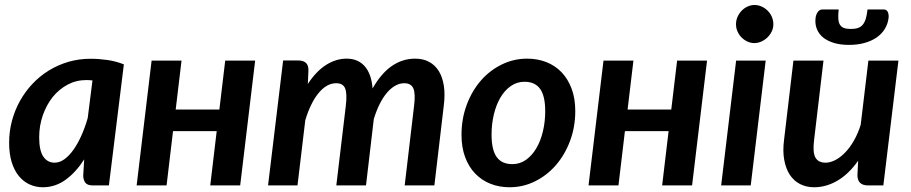

<svg xmlns="http://www.w3.org/2000/svg" viewBox="-20 -762 3744 789"><path d="M427.5 0 489 -497.5C467 -506.2 444.4 -512.2 421.2 -515.5C398.1 -518.8 375 -520.5 352 -520.5C320 -520.5 289.6 -516.2 260.8 -507.8C231.9 -499.2 205.1 -487.3 180.2 -472C155.4 -456.7 133 -438.3 113 -417C93 -395.7 75.9 -372.2 61.8 -346.8C47.6 -321.2 36.7 -294 29 -265C21.3 -236 17.5 -206.2 17.5 -175.5C17.5 -144.8 21.1 -118.1 28.2 -95.2C35.4 -72.4 45.2 -53.4 57.8 -38.2C70.2 -23.1 84.9 -11.7 101.8 -4C118.6 3.7 136.7 7.5 156 7.5C190 7.5 221.2 -2.8 249.5 -23.2C277.8 -43.7 303.3 -71.7 326 -107L322 -41C322 -29.3 324.8 -19.6 330.2 -11.8C335.8 -3.9 346.3 0 362 0ZM204.5 -93.5C184.8 -93.5 169.3 -101.8 158 -118.5C146.7 -135.2 141 -161.5 141 -197.5C141 -229.2 145.9 -259.2 155.8 -287.8C165.6 -316.2 179.1 -341.2 196.2 -362.8C213.4 -384.2 233.8 -401.3 257.5 -414C281.2 -426.7 306.8 -433 334.5 -433C342.5 -433 351 -432.5 360 -431.5L340.5 -277C333.2 -251.3 324.5 -227.3 314.5 -205C304.5 -182.7 293.7 -163.2 282 -146.8C270.3 -130.2 257.9 -117.2 244.8 -107.8C231.6 -98.2 218.2 -93.5 204.5 -93.5Z M1028.5 -513H905.5L881.5 -312H702L726 -513H603L541.5 0H664.5L691 -223H870.5L844 0H967Z M1081.5 0H1202.5L1234.5 -268C1241.5 -291.3 1249.6 -312.4 1258.8 -331.2C1267.9 -350.1 1277.9 -366.1 1288.8 -379.2C1299.6 -392.4 1311.1 -402.5 1323.2 -409.5C1335.4 -416.5 1348.2 -420 1361.5 -420C1380.5 -420 1392.8 -412.8 1398.5 -398.2C1404.2 -383.8 1405 -359.8 1401 -326.5L1362 0H1484L1516 -272.5C1523 -295.5 1531.1 -316.2 1540.2 -334.5C1549.4 -352.8 1559.4 -368.3 1570.2 -381C1581.1 -393.7 1592.5 -403.3 1604.5 -410C1616.5 -416.7 1628.8 -420 1641.5 -420C1660.2 -420 1672.6 -412.8 1678.8 -398.2C1684.9 -383.8 1685.8 -359.8 1681.5 -326.5L1643 0H1765L1803.5 -326.5C1807.5 -357.5 1807.7 -385.1 1804 -409.2C1800.3 -433.4 1793.3 -453.8 1783 -470.2C1772.7 -486.8 1759.3 -499.3 1743 -508C1726.7 -516.7 1707.7 -521 1686 -521C1651.7 -521 1619.9 -511.1 1590.8 -491.2C1561.6 -471.4 1535 -440.5 1511 -398.5C1508 -438.2 1497.3 -468.5 1479 -489.5C1460.7 -510.5 1435.8 -521 1404.5 -521C1375.2 -521 1347 -512.4 1320 -495.2C1293 -478.1 1268 -452 1245 -417L1247.5 -473.5C1247.5 -487.5 1243.9 -497.7 1236.8 -504C1229.6 -510.3 1219.5 -513.5 1206.5 -513.5H1143.5Z M2085.5 -87.5C2056.5 -87.5 2035 -97.2 2021 -116.8C2007 -136.2 2000 -166.8 2000 -208.5C2000 -237.8 2003.2 -265.7 2009.5 -292C2015.8 -318.3 2024.8 -341.4 2036.5 -361.2C2048.2 -381.1 2062.4 -396.8 2079.2 -408.5C2096.1 -420.2 2114.8 -426 2135.5 -426C2164.2 -426 2185.5 -416.2 2199.5 -396.8C2213.5 -377.2 2220.5 -346.7 2220.5 -305C2220.5 -276 2217.3 -248.3 2211 -222C2204.7 -195.7 2195.7 -172.6 2184 -152.8C2172.3 -132.9 2158.2 -117.1 2141.5 -105.2C2124.8 -93.4 2106.2 -87.5 2085.5 -87.5ZM2074 7.5C2111 7.5 2145.8 -0.6 2178.5 -16.8C2211.2 -32.9 2239.8 -55.1 2264.2 -83.2C2288.8 -111.4 2308.2 -144.6 2322.5 -182.8C2336.8 -220.9 2344 -262 2344 -306C2344 -340.3 2339 -370.8 2329 -397.5C2319 -424.2 2305.2 -446.7 2287.8 -465C2270.2 -483.3 2249.4 -497.2 2225.2 -506.8C2201.1 -516.2 2174.8 -521 2146.5 -521C2109.5 -521 2074.7 -513 2042 -497C2009.3 -481 1980.7 -459 1956.2 -431C1931.8 -403 1912.3 -369.8 1898 -331.5C1883.7 -293.2 1876.5 -251.8 1876.5 -207.5C1876.5 -173.2 1881.5 -142.7 1891.5 -116C1901.5 -89.3 1915.3 -66.8 1933 -48.5C1950.7 -30.2 1971.5 -16.2 1995.5 -6.8C2019.5 2.8 2045.7 7.5 2074 7.5Z M2885.5 -513H2762.5L2738.5 -312H2559L2583 -513H2460L2398.5 0H2521.5L2548 -223H2727.5L2701 0H2824Z M3126.5 -513H3005L2943.5 0H3065ZM3158 -662.5C3158 -673.5 3155.8 -683.8 3151.5 -693.5C3147.2 -703.2 3141.4 -711.5 3134.2 -718.5C3127.1 -725.5 3118.8 -731.1 3109.5 -735.2C3100.2 -739.4 3090.5 -741.5 3080.5 -741.5C3070.8 -741.5 3061.4 -739.4 3052.2 -735.2C3043.1 -731.1 3035 -725.4 3028 -718.2C3021 -711.1 3015.3 -702.7 3011 -693C3006.7 -683.3 3004.5 -673.2 3004.5 -662.5C3004.5 -651.8 3006.6 -641.8 3010.8 -632.5C3014.9 -623.2 3020.5 -615 3027.5 -608C3034.5 -601 3042.5 -595.4 3051.5 -591.2C3060.5 -587.1 3069.8 -585 3079.5 -585C3089.5 -585 3099.2 -587.1 3108.5 -591.2C3117.8 -595.4 3126.2 -601 3133.5 -608C3140.8 -615 3146.8 -623.2 3151.2 -632.5C3155.8 -641.8 3158 -651.8 3158 -662.5Z M3196 0ZM3364 -513H3240.5L3202 -187.5C3198 -156.5 3198.2 -128.8 3202.8 -104.5C3207.2 -80.2 3215 -59.8 3226 -43.2C3237 -26.8 3251 -14.2 3268 -5.5C3285 3.2 3304.2 7.5 3325.5 7.5C3358.5 7.5 3390.4 -1.5 3421.2 -19.5C3452.1 -37.5 3480.5 -64.8 3506.5 -101.5L3503.5 -42.5C3503.5 -14.2 3518.2 0 3547.5 0H3610L3672 -513H3548.5L3517 -249.5C3509.7 -225.8 3500.5 -204.3 3489.5 -185C3478.5 -165.7 3466.5 -149.2 3453.5 -135.8C3440.5 -122.2 3427.1 -111.8 3413.2 -104.5C3399.4 -97.2 3385.8 -93.5 3372.5 -93.5C3352.2 -93.5 3338.2 -100.8 3330.5 -115.2C3322.8 -129.8 3321.2 -153.8 3325.5 -187.5ZM3476.5 -643C3464.8 -643 3455.4 -644.3 3448.2 -647C3441.1 -649.7 3435.6 -654.1 3431.8 -660.2C3427.9 -666.4 3425.7 -674.7 3425 -685C3424.3 -695.3 3424.8 -708 3426.5 -723H3359C3351.3 -723 3345.1 -719.4 3340.2 -712.2C3335.4 -705.1 3332.5 -697.2 3331.5 -688.5C3329.5 -671.5 3331.3 -656.1 3337 -642.2C3342.7 -628.4 3351.5 -616.8 3363.5 -607.2C3375.5 -597.8 3390.4 -590.4 3408.2 -585.2C3426.1 -580.1 3446.3 -577.5 3469 -577.5C3491.7 -577.5 3512.5 -580.1 3531.5 -585.2C3550.5 -590.4 3567.1 -597.8 3581.2 -607.2C3595.4 -616.8 3606.8 -628.4 3615.5 -642.2C3624.2 -656.1 3629.5 -671.5 3631.5 -688.5C3632.5 -697.2 3631.5 -705.1 3628.5 -712.2C3625.5 -719.4 3620 -723 3612 -723H3545C3543.3 -708 3540.9 -695.3 3537.8 -685C3534.6 -674.7 3530.4 -666.4 3525.2 -660.2C3520.1 -654.1 3513.5 -649.7 3505.5 -647C3497.5 -644.3 3487.8 -643 3476.5 -643Z"/></svg>

Font: Lato
Style: Bold Italic
Weight: 700
Italic angle: -7°
Designer: Lukasz Dziedzic
Foundry: tyPoland Lukasz Dziedzic
Version: Version 2.007; 2014-02-27